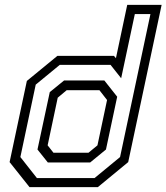

<svg xmlns="http://www.w3.org/2000/svg" viewBox="-20 -770 685 790"><path d="M382.5 0H101.5L19.5 -103L90.5 -437L216 -540H449L457 -530.5L503.5 -750H645L507.5 -103ZM351 -101.5H176.8L134.2 -154.8L184.8 -391L243.8 -439H409.2L462.2 -372L416 -154.8ZM344 -141.5 381 -172 420.5 -358.5 389 -399H254.5L217.5 -368L176 -172L200 -141.5ZM368.8 -37.2 474 -123.8 599 -712.2H534.8L478.5 -448L434.8 -503.2H226L127 -421.8L63.8 -123.8L132 -37.2Z"/></svg>

Font: Tourney Thin
Style: Italic
Weight: 100
Italic angle: -12°
Designer: Tyler Finck
Foundry: Etcetera Type Co
Version: Version 1.015